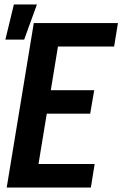

<svg xmlns="http://www.w3.org/2000/svg" viewBox="-20 -838 547 858"><path d="M10 0 131 -735H507L490 -630H239L207 -435H401L383 -330H189L152 -105H403L386 0ZM4 -661 42 -818H145L88 -661Z"/></svg>

Font: Iosevka Curly Extrabold
Style: Italic
Weight: 800
Italic angle: -9°
Monospace: yes
Designer: Belleve Invis
Foundry: Belleve Invis
Version: Version 22.1.2; ttfautohint (v1.8.4)